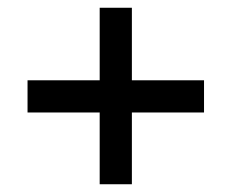

<svg xmlns="http://www.w3.org/2000/svg" viewBox="-20 -571 597 495"><path d="M237 -281H51V-364H237V-551H320V-364H506V-281H320V-96H237Z"/></svg>

Font: Noto Sans Devanagari Medium
Style: Regular
Weight: 500
Version: Version 2.003